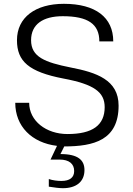

<svg xmlns="http://www.w3.org/2000/svg" viewBox="-20 -755 700 1007"><path d="M423 137C423 85 390 53 297 53L317 13C472 13 602 -20 602 -201C602 -336 486 -375 351 -401C216 -428 143 -456 143 -544C143 -628 206 -670 309 -670C441 -670 501 -629 501 -538H574C574 -664 481 -735 315 -735C166 -735 69 -664 69 -544C69 -434 130 -378 313 -343C473 -313 529 -272 529 -193C529 -98 465 -52 334 -52C222 -52 133 -121 133 -216H60C60 -93 146 -6 279 10L245 82H293C342 82 369 104 369 142C369 176 346 194 302 194C282 194 256 191 236 184V224C267 229 291 232 310 232C380 232 423 198 423 137Z"/></svg>

Font: Perun Light
Style: Regular
Weight: 300
Foundry: Copyright (c) Stefan Peev, Context Ltd, 2016
Version: Version 1.089